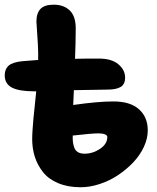

<svg xmlns="http://www.w3.org/2000/svg" viewBox="-23 -830 668 816"><path d="M319.8 -34.2Q265.6 -34.2 224.4 -51.5Q183.1 -68.8 159.7 -98.6Q136.2 -128.4 125 -163.6Q113.8 -198.7 113.8 -238.8Q113.8 -255.4 115.5 -280.3Q117.2 -305.2 119.1 -325.9Q121.1 -346.7 125 -383.1Q128.9 -419.4 130.9 -441.9H122.1Q57.6 -441.9 27.3 -458Q-2.9 -474.1 -2.9 -509.8Q-2.9 -536.1 13.4 -550.8Q29.8 -565.4 70.8 -569.8Q71.3 -569.8 139.2 -575.2V-606Q139.2 -627.4 135.5 -680.9Q131.8 -734.4 131.8 -737.8Q131.8 -773.9 148.9 -792Q166 -810.1 205.1 -810.1Q248 -810.1 273.4 -785.6Q298.8 -761.2 298.8 -710Q298.8 -650.4 295.9 -580.1Q332 -581.1 397 -581.1Q451.2 -581.1 480 -556.9Q508.8 -532.7 508.8 -500Q508.8 -472.2 490.2 -460.7Q471.7 -449.2 433.1 -449.2Q396 -449.2 291 -446.8L288.1 -383.8Q393.1 -398.9 459 -398.9Q530.3 -398.9 567.6 -365.7Q605 -332.5 605 -275.9Q605 -241.2 588.4 -205.6Q571.8 -169.9 543 -139.6Q514.2 -109.4 478.3 -85.4Q442.4 -61.5 400.6 -47.9Q358.9 -34.2 319.8 -34.2ZM396 -263.2Q367.2 -263.2 286.1 -253.9Q285.6 -238.3 286.9 -227.1Q288.1 -215.8 292.5 -203.1Q296.9 -190.4 307.9 -183.6Q318.8 -176.8 335.9 -176.8Q371.6 -176.8 402.3 -197.5Q433.1 -218.3 433.1 -248Q433.1 -254.9 422.9 -259Q412.6 -263.2 396 -263.2Z"/></svg>

Font: Shantell Sans Bouncy
Style: Regular
Weight: 800
Designer: Stephen Nixon, Anya Danilova, Shantell Martin
Foundry: Arrow Type
Version: Version 1.006;[9816181b4]